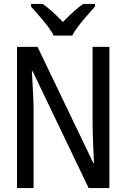

<svg xmlns="http://www.w3.org/2000/svg" viewBox="-20 -951 640 971"><path d="M533.2 0H428.2L145 -590.8H141.1Q149.9 -455.6 149.9 -387.2V0H65.9V-713.9H169.9L452.1 -126H455.1Q448.2 -273.9 448.2 -323.2V-713.9H533.2ZM460.4 -918Q448.2 -903.8 431.6 -885.3Q362.8 -808.1 345.7 -771H251.5Q234.4 -808.1 165.5 -885.3L136.7 -918V-931.2H195.3Q235.4 -904.8 298.3 -839.8Q357.9 -902.3 401.4 -931.2H460.4Z"/></svg>

Font: Apple Sans Adjectives
Style: Regular
Weight: 400
Monospace: yes
Foundry: Apple Sans Adjectives
Version: Version 0.01